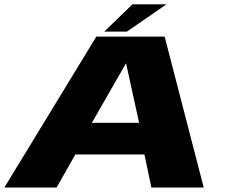

<svg xmlns="http://www.w3.org/2000/svg" viewBox="-34 -840 1024 860"><path d="M-14.5 0H219.5L303.5 -148H613L644 0H878.5L703.5 -676H397.5ZM377.5 -290 529.5 -555H531L589 -290ZM433 -698.5H534.5L711.5 -820.5H559Z"/></svg>

Font: Anybody Expanded ExtraBold
Style: Italic
Weight: 800
Width: 7
Italic angle: -10°
Version: Version 1.113;gftools[0.9.25]